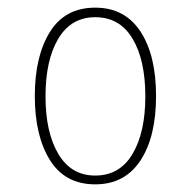

<svg xmlns="http://www.w3.org/2000/svg" viewBox="-20 -478 499 502"><path d="M229 4Q150 4 110.5 -59.5Q71 -123 71 -227Q71 -331 110.5 -394.5Q150 -458 229 -458Q306 -458 347 -396Q388 -334 388 -227Q388 -120 347 -58Q306 4 229 4ZM229 -19Q293 -19 326.5 -75.5Q360 -132 360 -226Q360 -321 326.5 -377Q293 -433 229 -433Q166 -433 132.5 -377Q99 -321 99 -226Q99 -132 132.5 -75.5Q166 -19 229 -19Z"/></svg>

Font: Noto Serif Thai ExtraCondensed Thin
Style: Regular
Weight: 100
Width: 2
Designer: Monotype Design Team
Foundry: Monotype Imaging Inc.
Version: Version 2.001; ttfautohint (v1.8.4.7-5d5b)